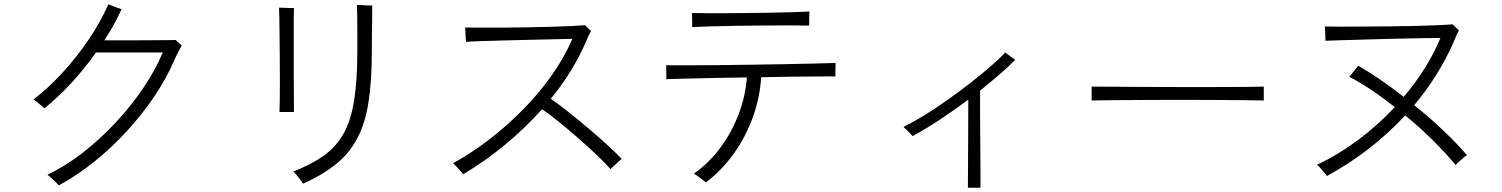

<svg xmlns="http://www.w3.org/2000/svg" viewBox="-20 -817 7040 900"><path d="M256 52Q254 49 242.5 38Q231 27 219 16Q207 5 202 2Q287 -38 369 -102Q451 -166 523.5 -244Q596 -322 652.5 -406Q709 -490 743 -571H430Q375 -493 312.5 -426Q250 -359 188 -309Q184 -313 173.5 -322Q163 -331 152.5 -339.5Q142 -348 137 -351Q202 -400 268.5 -471.5Q335 -543 392.5 -627Q450 -711 488 -797Q493 -795 506 -790Q519 -785 532 -780Q545 -775 550 -774Q533 -737 512.5 -700Q492 -663 469 -628Q496 -628 537 -628Q578 -628 622.5 -628Q667 -628 707 -628.5Q747 -629 773.5 -629Q800 -629 803 -630Q805 -628 811.5 -622Q818 -616 824.5 -610.5Q831 -605 832 -604Q824 -589 813 -568Q802 -547 792 -524Q758 -446 703 -364.5Q648 -283 577.5 -205.5Q507 -128 425.5 -62Q344 4 256 52Z M1401 44Q1398 39 1389 27Q1380 15 1370 3Q1360 -9 1355 -13Q1442 -47 1500 -89Q1558 -131 1592 -193.5Q1626 -256 1640.5 -349.5Q1655 -443 1655 -579Q1655 -621 1655 -664.5Q1655 -708 1654.5 -743Q1654 -778 1653 -794Q1659 -794 1674.5 -793Q1690 -792 1705 -791.5Q1720 -791 1725 -791Q1725 -773 1724.5 -738.5Q1724 -704 1723.5 -662Q1723 -620 1723 -579Q1723 -439 1707.5 -339Q1692 -239 1655 -169Q1618 -99 1556 -48.5Q1494 2 1401 44ZM1290 -292Q1291 -312 1291.5 -350.5Q1292 -389 1292 -439Q1292 -489 1291.5 -542.5Q1291 -596 1290.5 -644.5Q1290 -693 1289.5 -729.5Q1289 -766 1288 -781Q1293 -781 1308 -780.5Q1323 -780 1338 -779.5Q1353 -779 1358 -779Q1357 -763 1357 -732.5Q1357 -702 1357 -661Q1357 -622 1357 -568Q1357 -514 1357 -459Q1357 -404 1357.5 -359Q1358 -314 1358 -292Z M2151 0Q2148 -5 2138.5 -15.5Q2129 -26 2119 -37Q2109 -48 2104 -52Q2193 -101 2277.5 -166.5Q2362 -232 2436.5 -308.5Q2511 -385 2569 -468Q2627 -551 2663 -635Q2631 -634 2579.5 -633Q2528 -632 2468.5 -630.5Q2409 -629 2350 -627.5Q2291 -626 2242 -624.5Q2193 -623 2164 -621Q2164 -626 2163 -640Q2162 -654 2161.5 -668.5Q2161 -683 2160 -688Q2189 -688 2235.5 -687.5Q2282 -687 2339 -687.5Q2396 -688 2454.5 -689Q2513 -690 2567 -691.5Q2621 -693 2661.5 -695Q2702 -697 2722 -699Q2725 -696 2736.5 -685Q2748 -674 2751 -671Q2744 -661 2737.5 -646.5Q2731 -632 2725 -617Q2663 -477 2562 -354Q2597 -330 2643.5 -293Q2690 -256 2738 -215.5Q2786 -175 2827.5 -137Q2869 -99 2894 -72Q2890 -69 2878.5 -58.5Q2867 -48 2856 -38Q2845 -28 2842 -24Q2819 -51 2779 -89Q2739 -127 2691.5 -168.5Q2644 -210 2599 -246.5Q2554 -283 2521 -305Q2442 -217 2348.5 -139.5Q2255 -62 2151 0Z M3289 38Q3285 34 3273 25Q3261 16 3249 7.5Q3237 -1 3232 -3Q3303 -52 3357 -125Q3411 -198 3443 -283.5Q3475 -369 3481 -454Q3402 -453 3327.5 -451.5Q3253 -450 3194.5 -448.5Q3136 -447 3103 -446Q3104 -452 3103.5 -465.5Q3103 -479 3103 -492.5Q3103 -506 3102 -511Q3135 -511 3195 -511Q3255 -511 3330.5 -511.5Q3406 -512 3488 -513.5Q3570 -515 3648 -516Q3726 -517 3791 -519Q3856 -521 3897 -522Q3897 -517 3896.5 -504Q3896 -491 3896 -478Q3896 -465 3896 -459Q3862 -459 3807.5 -458.5Q3753 -458 3686.5 -457.5Q3620 -457 3548 -455Q3542 -359 3509 -267.5Q3476 -176 3420 -97.5Q3364 -19 3289 38ZM3224 -690Q3225 -696 3224.5 -712Q3224 -728 3224 -741Q3224 -753 3224 -756Q3260 -755 3316 -755Q3372 -755 3436.5 -755.5Q3501 -756 3565.5 -757Q3630 -758 3684.5 -759.5Q3739 -761 3774 -763Q3774 -757 3773.5 -743Q3773 -729 3773 -715.5Q3773 -702 3773 -697Q3738 -698 3682.5 -698Q3627 -698 3562.5 -697.5Q3498 -697 3433 -696Q3368 -695 3313.5 -693.5Q3259 -692 3224 -690Z M4517 63Q4517 35 4517.5 -16.5Q4518 -68 4518 -129.5Q4518 -191 4518.5 -249.5Q4519 -308 4519 -350Q4452 -300 4384.5 -255.5Q4317 -211 4258 -179Q4256 -182 4246.5 -191.5Q4237 -201 4227.5 -210.5Q4218 -220 4215 -222Q4260 -244 4312 -276Q4364 -308 4418.5 -346.5Q4473 -385 4524.5 -425Q4576 -465 4619.5 -502.5Q4663 -540 4692 -571Q4695 -569 4705 -561Q4715 -553 4725.5 -546Q4736 -539 4739 -537Q4706 -503 4663.5 -466.5Q4621 -430 4574 -392Q4574 -359 4574 -310.5Q4574 -262 4574.5 -207Q4575 -152 4575.5 -99Q4576 -46 4576 -3Q4576 40 4576 63Z M5097 -346V-411Q5132 -411 5196 -410.5Q5260 -410 5340 -409.5Q5420 -409 5505 -409Q5590 -409 5669 -409Q5748 -409 5810 -409.5Q5872 -410 5904 -411V-346Q5871 -347 5809.5 -347.5Q5748 -348 5670.5 -348.5Q5593 -349 5509.5 -349Q5426 -349 5346.5 -348.5Q5267 -348 5202 -347.5Q5137 -347 5097 -346Z M6200 8Q6197 3 6187.5 -8Q6178 -19 6168.5 -30Q6159 -41 6154 -45Q6254 -92 6347 -161.5Q6440 -231 6518 -315Q6464 -358 6409.5 -394.5Q6355 -431 6305 -457Q6309 -461 6317.5 -472Q6326 -483 6334.5 -494Q6343 -505 6346 -509Q6396 -481 6450.5 -443.5Q6505 -406 6560 -363Q6672 -495 6732 -639Q6699 -639 6642.5 -638Q6586 -637 6519 -635.5Q6452 -634 6387 -632Q6322 -630 6270 -628.5Q6218 -627 6193 -626Q6193 -631 6192.5 -645.5Q6192 -660 6191.5 -674Q6191 -688 6190 -693Q6214 -692 6261.5 -692Q6309 -692 6369.5 -692.5Q6430 -693 6494.5 -693.5Q6559 -694 6618.5 -695.5Q6678 -697 6723 -699Q6768 -701 6789 -703L6819 -674Q6812 -664 6804.5 -645Q6797 -626 6790 -611Q6756 -535 6710.5 -463Q6665 -391 6609 -324Q6683 -265 6747.5 -203.5Q6812 -142 6856 -90Q6851 -87 6840 -77.5Q6829 -68 6818.5 -58.5Q6808 -49 6803 -44Q6761 -95 6699.5 -156.5Q6638 -218 6567 -276Q6490 -193 6397.5 -121Q6305 -49 6200 8Z"/></svg>

Font: Zen Kaku Gothic Antique
Style: Regular
Weight: 400
Designer: Yoshimichi Ohira
Foundry: Positype
Version: Version 1.001